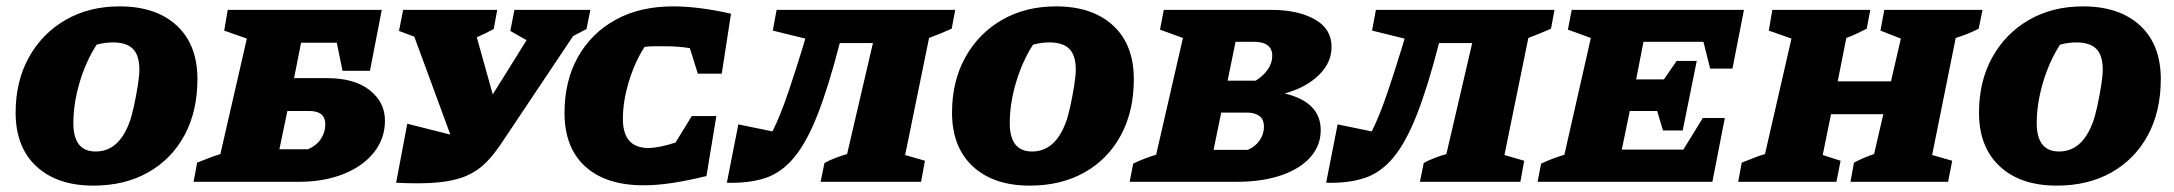

<svg xmlns="http://www.w3.org/2000/svg" viewBox="-20 -570 6816 602"><path d="M273 12Q159 12 94 -48.5Q29 -109 29 -217Q29 -315 70.5 -390Q112 -465 185.5 -507.5Q259 -550 355 -550Q469 -550 534 -490Q599 -430 599 -322Q599 -221 558.5 -146Q518 -71 444.5 -29.5Q371 12 273 12ZM280 -95Q351 -95 385 -184Q393 -205 400 -237.5Q407 -270 412 -301.5Q417 -333 417 -352Q417 -396 397 -416.5Q377 -437 334 -437Q309 -437 283 -430Q249 -377 229.5 -311Q210 -245 210 -184Q210 -95 280 -95Z M587 0 598 -60Q614 -66 631 -73Q648 -80 671 -87L754 -449L683 -474L694 -539H1177L1140 -348H1054L1036 -436H924L902 -325H1005Q1092 -325 1139.5 -287Q1187 -249 1187 -192Q1187 -135 1152 -91.5Q1117 -48 1056 -24Q995 0 918 0ZM856 -102H946Q973 -114 986.5 -135Q1000 -156 1000 -180Q1000 -222 950 -222H881Z M1222 3 1257 -182 1392 -148 1279 -455 1231 -473 1244 -539H1539L1528 -479Q1502 -465 1475 -453L1525 -274L1631 -444L1580 -473L1593 -539H1831L1819 -479Q1797 -467 1777 -457L1557 -128Q1531 -88 1504.5 -61Q1478 -34 1442 -18.5Q1406 -3 1353 2Q1300 7 1222 3Z M1998 11Q1880 11 1815 -48Q1750 -107 1750 -216Q1750 -317 1792.5 -392Q1835 -467 1911 -508.5Q1987 -550 2090 -550Q2171 -550 2272 -527L2243 -339H2168L2143 -419Q2107 -425 2063 -425Q2048 -425 2032.5 -425Q2017 -425 2001 -423Q1971 -377 1952 -315Q1933 -253 1933 -197Q1933 -106 2013 -106Q2045 -106 2098 -123L2149 -206H2226L2195 -18Q2138 -4 2089 3.5Q2040 11 1998 11Z M2259 3 2295 -180 2402 -158Q2427 -208 2451.5 -280.5Q2476 -353 2497 -422L2505 -449L2403 -474L2415 -539H2975L2964 -480Q2944 -471 2927.5 -464.5Q2911 -458 2893 -451L2818 -84L2880 -66L2868 0H2553L2565 -59Q2579 -67 2600 -75Q2621 -83 2636 -87L2717 -435H2613Q2578 -299 2544 -212Q2510 -125 2470.5 -77Q2431 -29 2380 -12Q2329 5 2259 3Z M3209 12Q3095 12 3030 -48.5Q2965 -109 2965 -217Q2965 -315 3006.5 -390Q3048 -465 3121.5 -507.5Q3195 -550 3291 -550Q3405 -550 3470 -490Q3535 -430 3535 -322Q3535 -221 3494.5 -146Q3454 -71 3380.5 -29.5Q3307 12 3209 12ZM3216 -95Q3287 -95 3321 -184Q3329 -205 3336 -237.5Q3343 -270 3348 -301.5Q3353 -333 3353 -352Q3353 -396 3333 -416.5Q3313 -437 3270 -437Q3245 -437 3219 -430Q3185 -377 3165.5 -311Q3146 -245 3146 -184Q3146 -95 3216 -95Z M3522 0 3533 -57Q3563 -72 3605 -85L3689 -451L3617 -477L3629 -539H3967Q4049 -539 4102 -509.5Q4155 -480 4155 -423Q4155 -373 4114.5 -334Q4074 -295 4008 -277Q4121 -250 4121 -162Q4121 -114 4089 -77.5Q4057 -41 3997.5 -20.5Q3938 0 3858 0ZM3911 -439H3854L3829 -317H3917Q3941 -332 3955 -352Q3969 -372 3969 -395Q3969 -439 3911 -439ZM3785 -100H3892Q3916 -110 3929.5 -130Q3943 -150 3943 -172Q3943 -196 3928.5 -206.5Q3914 -217 3890 -217H3809Z M4138 3 4174 -180 4281 -158Q4306 -208 4330.5 -280.5Q4355 -353 4376 -422L4384 -449L4282 -474L4294 -539H4854L4843 -480Q4823 -471 4806.5 -464.5Q4790 -458 4772 -451L4697 -84L4759 -66L4747 0H4432L4444 -59Q4458 -67 4479 -75Q4500 -83 4515 -87L4596 -435H4492Q4457 -299 4423 -212Q4389 -125 4349.5 -77Q4310 -29 4259 -12Q4208 5 4138 3Z M4801 0 4812 -57Q4829 -65 4847.5 -72Q4866 -79 4885 -85L4968 -451L4896 -477L4908 -539H5448L5412 -355H5342L5321 -439H5133L5110 -321H5197L5237 -379H5300L5256 -161H5194L5176 -222H5090L5065 -101H5258L5319 -200H5388L5349 0Z M5430 0 5441 -60Q5460 -67 5478 -74.5Q5496 -82 5514 -87L5597 -449L5526 -474L5537 -539H5844L5833 -480Q5817 -472 5801.5 -464.5Q5786 -457 5769 -451L5742 -315H5909L5940 -449L5876 -474L5888 -539H6196L6184 -480Q6166 -471 6149 -464Q6132 -457 6112 -451L6038 -84L6101 -66L6088 0H5782L5793 -60Q5808 -68 5823 -74.5Q5838 -81 5856 -87L5885 -212H5721L5695 -84L5751 -66L5738 0Z M6429 12Q6315 12 6250 -48.5Q6185 -109 6185 -217Q6185 -315 6226.5 -390Q6268 -465 6341.5 -507.5Q6415 -550 6511 -550Q6625 -550 6690 -490Q6755 -430 6755 -322Q6755 -221 6714.5 -146Q6674 -71 6600.5 -29.5Q6527 12 6429 12ZM6436 -95Q6507 -95 6541 -184Q6549 -205 6556 -237.5Q6563 -270 6568 -301.5Q6573 -333 6573 -352Q6573 -396 6553 -416.5Q6533 -437 6490 -437Q6465 -437 6439 -430Q6405 -377 6385.5 -311Q6366 -245 6366 -184Q6366 -95 6436 -95Z"/></svg>

Font: Piazzolla SC ExtraBold
Style: Italic
Weight: 800
Italic angle: -11.3°
Designer: Juan Pablo del Peral
Foundry: Huerta Tipografica
Version: Version 1.330